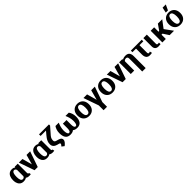

<svg xmlns="http://www.w3.org/2000/svg" viewBox="740 -3362 6145 6145"><g transform="rotate(-45 3812.5 -289.0)"><path d="M28 -250C28 -213 33 -178 42 -146C67 -59 130 10 242 10C308 10 347 -6 377 -27C399 -4 438 10 500 10C529 10 548 8 570 2L554 -66L547 -64C546 -64 543 -63 538 -63C516 -63 510 -88 510 -127V-528H375L367 -500C340 -522 302 -538 243 -538C208 -538 177 -532 150 -518C68 -475 28 -380 28 -260ZM184 -246V-259C184 -367 206 -466 278 -466C317 -466 338 -443 354 -405V-143C354 -134 355 -127 355 -118C340 -83 317 -62 277 -62C207 -62 184 -143 184 -246Z M559 -528 743 0H887L1071 -528H907L815 -193L723 -528Z M1090 -250C1090 -213 1095 -178 1104 -146C1129 -59 1192 10 1304 10C1370 10 1409 -6 1439 -27C1461 -4 1500 10 1562 10C1591 10 1610 8 1632 2L1616 -66L1609 -64C1608 -64 1605 -63 1600 -63C1578 -63 1572 -88 1572 -127V-528H1437L1429 -500C1402 -522 1364 -538 1305 -538C1270 -538 1239 -532 1212 -518C1130 -475 1090 -380 1090 -260ZM1246 -246V-259C1246 -367 1268 -466 1340 -466C1379 -466 1400 -443 1416 -405V-143C1416 -134 1417 -127 1417 -118C1402 -83 1379 -62 1339 -62C1269 -62 1246 -143 1246 -246Z M1655 -639H1899L1809 -533C1788 -507 1769 -484 1753 -461C1712 -403 1675 -337 1675 -243C1675 -126 1755 -82 1849 -57L1886 -48C1917 -40 1937 -33 1935 -10H1934L1935 -9C1936 -1 1933 9 1925 22C1916 36 1902 56 1886 72L1969 136C1999 113 2028 87 2052 57C2069 34 2091 1 2091 -35C2091 -124 2010 -143 1942 -162L1903 -173C1857 -187 1831 -202 1831 -257C1831 -352 1879 -402 1928 -457L2105 -660V-711H1655Z M2141 -275C2141 -117 2193 10 2361 10C2437 10 2487 -10 2518 -39C2548 -10 2598 10 2676 10C2841 10 2897 -115 2897 -275C2897 -379 2866 -463 2822 -525L2820 -528H2670L2674 -518C2710 -438 2738 -350 2741 -244C2741 -166 2729 -62 2671 -62C2615 -62 2601 -130 2601 -210V-413H2437V-210C2437 -130 2422 -62 2366 -62C2353 -62 2345 -66 2336 -75C2307 -107 2297 -173 2297 -244C2300 -350 2327 -438 2362 -518L2366 -528H2216C2172 -463 2141 -382 2141 -275Z M2951 -259C2951 -220 2957 -186 2968 -153C3001 -59 3082 10 3210 10C3251 10 3288 4 3320 -10C3411 -49 3467 -135 3467 -259V-269C3467 -308 3461 -342 3450 -375C3417 -469 3337 -538 3209 -538C3168 -538 3132 -532 3100 -518C3009 -479 2951 -393 2951 -269ZM3107 -257V-271C3107 -379 3135 -466 3209 -466C3283 -466 3311 -381 3311 -271V-257C3311 -147 3284 -62 3210 -62C3134 -62 3107 -146 3107 -257Z M3483 -528 3663 -13V204H3819V-9L3998 -528H3834L3742 -188L3647 -528Z M4012 -259C4012 -220 4018 -186 4029 -153C4062 -59 4143 10 4271 10C4312 10 4349 4 4381 -10C4472 -49 4528 -135 4528 -259V-269C4528 -308 4522 -342 4511 -375C4478 -469 4398 -538 4270 -538C4229 -538 4193 -532 4161 -518C4070 -479 4012 -393 4012 -269ZM4168 -257V-271C4168 -379 4196 -466 4270 -466C4344 -466 4372 -381 4372 -271V-257C4372 -147 4345 -62 4271 -62C4195 -62 4168 -146 4168 -257Z M4542 -528 4726 0H4870L5054 -528H4890L4798 -193L4706 -528Z M5097 0H5253V-420C5271 -447 5299 -466 5341 -466C5390 -466 5413 -438 5413 -381V203H5569V-335C5569 -460 5519 -538 5392 -538C5328 -538 5280 -522 5246 -500L5241 -528H5097Z M5629 -456H5791V-186C5791 -64 5845 10 5955 10C5996 10 6026 7 6056 0L6037 -77C6019 -68 6008 -63 5984 -63C5957 -63 5947 -82 5947 -128V-456H6121V-528H5629Z M6195 -153C6195 -50 6248 5 6354 5C6391 5 6419 2 6447 -2V-74L6420 -70C6413 -69 6406 -68 6398 -68C6363 -68 6351 -81 6351 -122L6352 -528H6195Z M6527 0H6683V-195H6729L6857 0H7056L6857 -274L7049 -528H6852L6714 -330H6683V-528H6527Z M7084 -259C7084 -220 7090 -186 7101 -153C7134 -59 7215 10 7343 10C7384 10 7421 4 7453 -10C7544 -49 7600 -135 7600 -259V-269C7600 -308 7594 -342 7583 -375C7550 -469 7470 -538 7342 -538C7301 -538 7265 -532 7233 -518C7142 -479 7084 -393 7084 -269ZM7240 -257V-271C7240 -379 7268 -466 7342 -466C7416 -466 7444 -381 7444 -271V-257C7444 -147 7417 -62 7343 -62C7267 -62 7240 -146 7240 -257ZM7280 -598H7378L7465 -782H7319Z"/></g></svg>

Font: Aerodynamic
Style: Bd
Weight: 500
Designer: Google
Version: Version 2.000980; 2014